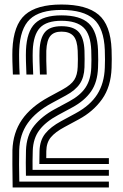

<svg xmlns="http://www.w3.org/2000/svg" viewBox="-20 -830 546 850"><path d="M154.2 -104Q154.2 -121.5 154.5 -133.9Q154.8 -146.2 155 -161.5Q156.2 -208.5 180.2 -238.5Q204.2 -268.5 251 -293.8L314.2 -328Q379.5 -363.2 410.5 -412.2Q441.5 -461.2 444 -530Q444.5 -546.8 444.8 -566.2Q445 -585.8 444 -608.8Q440.2 -705.2 394.8 -745.6Q349.2 -786 252 -786Q155.8 -786 112.4 -744.9Q69 -703.8 65 -608.8Q64.2 -591.8 64.8 -561.1Q65.2 -530.5 67 -500H37Q35.5 -525.2 34.9 -557.9Q34.2 -590.5 35 -610Q39.5 -719.2 91.1 -764.6Q142.8 -810 252 -810Q363 -810 416.4 -765Q469.8 -720 474 -610Q475.5 -568 474 -529Q471 -445.8 431.9 -390.9Q392.8 -336 328.5 -301.5L265 -267.2Q224.5 -245.5 205 -222Q185.5 -198.5 185 -160.8Q185 -146.2 184.9 -142.4Q184.8 -138.5 184.8 -137.5Q184.8 -136.5 184.8 -130H462V-104ZM94.8 -52Q94.2 -82.5 94.2 -110.4Q94.2 -138.2 95 -163.2Q97 -230.5 131.2 -273.2Q165.5 -316 223 -347L286 -381Q336 -407.8 359.1 -443.1Q382.2 -478.5 384 -531Q384.5 -547.8 384.8 -566Q385 -584.2 384 -606.8Q381.2 -677.8 350.1 -707.9Q319 -738 252 -738Q185.8 -738 156.8 -706.9Q127.8 -675.8 125 -606.5Q124.2 -587.8 124.9 -557.8Q125.5 -527.8 127 -500H97Q95.5 -528.5 94.9 -558.8Q94.2 -589 95 -607.8Q98.5 -690.5 135 -726.2Q171.5 -762 252 -762Q335 -762 372.9 -726.4Q410.8 -690.8 414 -607.8Q415 -583.5 414.8 -566.1Q414.5 -548.8 414 -531Q411.8 -466.2 383 -425Q354.2 -383.8 300 -354.5L237 -320.5Q182.2 -291 154.5 -254.2Q126.8 -217.5 125 -162.5Q124.2 -137.8 124.1 -118.4Q124 -99 124.2 -78H462V-52ZM36 0Q35 -62.5 34.8 -103.4Q34.5 -144.2 35 -165Q37.5 -242.2 77 -299.8Q116.5 -357.2 195 -400L257.5 -434Q294.8 -454.5 308.8 -476.5Q322.8 -498.5 324 -534Q324.5 -552.5 324.8 -567.6Q325 -582.8 324 -605Q322.2 -651.8 304.9 -670.9Q287.5 -690 252 -690Q219 -690 203 -670.9Q187 -651.8 185 -605.2Q184.5 -588.5 184.9 -560.2Q185.2 -532 186.8 -500H156.8Q155.5 -529.8 154.9 -558.2Q154.2 -586.8 155 -605.5Q157.2 -662.5 179.4 -688.2Q201.5 -714 252 -714Q304.8 -714 328.2 -688.5Q351.8 -663 354 -605.5Q355.2 -569 354 -531.8Q352.5 -487.2 333.1 -458.8Q313.8 -430.2 271.8 -407.5L209 -373.5Q139 -335.8 103 -285.2Q67 -234.8 65 -164.2Q64.2 -138.5 64.4 -101.6Q64.5 -64.8 65.5 -26H462V0Z"/></svg>

Font: Big Shoulders Inline Text Black
Style: Regular
Weight: 900
Designer: Patric King
Foundry: XO Type Co
Version: Version 1.000